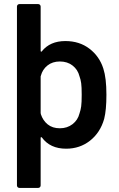

<svg xmlns="http://www.w3.org/2000/svg" viewBox="-20 -720 584 940"><path d="M501 -256Q501 -181 490 -138Q471 -71 421 -31.5Q371 8 304 8Q225 8 185 -47Q183 -49 181 -48.5Q179 -48 179 -45V188Q179 193 175.5 196.5Q172 200 167 200H75Q70 200 66.5 196.5Q63 193 63 188V-688Q63 -693 66.5 -696.5Q70 -700 75 -700H167Q172 -700 175.5 -696.5Q179 -693 179 -688V-471Q179 -468 181 -467Q183 -466 185 -469Q225 -519 300 -519Q369 -519 418 -481.5Q467 -444 486 -384Q501 -338 501 -256ZM380 -256Q380 -294 377.5 -312.5Q375 -331 369 -347Q361 -379 335.5 -399Q310 -419 273 -419Q237 -419 212.5 -399.5Q188 -380 180 -349L179 -346V-167Q179 -163 180 -161Q190 -130 213.5 -111Q237 -92 273 -92Q309 -92 335 -112Q361 -132 369 -164Q375 -181 377.5 -199.5Q380 -218 380 -256Z"/></svg>

Font: Barlow SemiBold
Style: Regular
Weight: 600
Designer: Jeremy Tribby
Foundry: Tribby Type
Version: Version 1.422